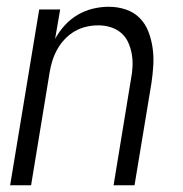

<svg xmlns="http://www.w3.org/2000/svg" viewBox="-20 -548 540 568"><path d="M10 0 96 -520H158L143 -433Q155 -455 172 -473.5Q189 -492 210.5 -504.5Q232 -517 255.5 -522.5Q279 -528 302 -528Q328 -528 352 -520Q376 -512 393 -495Q410 -478 419 -454.5Q428 -431 431.5 -406Q435 -381 433.5 -355Q432 -329 428 -302L378 0H316L367 -311Q371 -331 372 -350Q373 -369 370 -387Q367 -405 359.5 -422Q352 -439 338.5 -450.5Q325 -462 307.5 -467.5Q290 -473 271 -473Q253 -473 235.5 -469Q218 -465 202 -456Q186 -447 172.5 -433Q159 -419 150 -403Q141 -387 135.5 -370Q130 -353 127 -335L72 0Z"/></svg>

Font: Iosevka SS18 Light
Style: Italic
Weight: 300
Italic angle: -9°
Monospace: yes
Designer: Belleve Invis
Foundry: Belleve Invis
Version: Version 25.1.1; ttfautohint (v1.8.4)